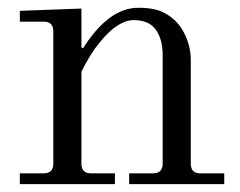

<svg xmlns="http://www.w3.org/2000/svg" viewBox="-20 -467 610 487"><path d="M30.3 0V-27.3H90.8Q115.2 -27.3 115.2 -51.8V-387.7Q115.2 -412.1 90.8 -412.1H30.3V-439.5L186.5 -445.3V-346.7L190.4 -344.2Q255.9 -447.3 330.6 -447.3Q371.6 -447.3 394.5 -435.5Q428.7 -418.5 446.3 -384.8Q463.9 -351.1 463.9 -315.4V-51.8Q463.9 -27.3 488.3 -27.3H548.8V0H307.6V-27.3H368.2Q392.6 -27.3 392.6 -51.8V-328.1Q392.6 -367.2 375.2 -391.6Q357.9 -416 319.3 -416Q279.3 -416 234.4 -361.3Q208.5 -330.1 186.5 -285.2V-51.8Q186.5 -27.3 210.9 -27.3H271.5V0Z"/></svg>

Font: Theano Modern
Style: Regular
Weight: 400
Designer: Alexey Kryukov
Version: Version 2.00